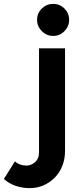

<svg xmlns="http://www.w3.org/2000/svg" viewBox="-140 -773 421 989"><path d="M13 196Q-25 196 -59 184.5Q-93 173 -120 149L-63 58Q-52 69 -36 74.5Q-20 80 -3 80Q9 80 20.5 75Q32 70 41.5 61.5Q51 53 56 40.5Q61 28 61 14V-524H195V4Q195 46 181 81.5Q167 117 141.5 142.5Q116 168 83.5 182Q51 196 13 196ZM51 -671Q51 -705 75.5 -729Q100 -753 134 -753Q168 -753 192 -729Q216 -705 216 -671Q216 -637 192 -612.5Q168 -588 134 -588Q100 -588 75.5 -612.5Q51 -637 51 -671Z"/></svg>

Font: Rising Sun
Style: Bold
Weight: 700
Designer: Matt McInerney, Pablo Impallari, Rodrigo Fuenzalida (Raleway font), Stephen Hutchings (Greek), Cristiano Sobral (main ch
Foundry: The Rising Sun Project Authors
Version: Version 4.327; ttfautohint (v1.8.4.7-5d5b-dirty)